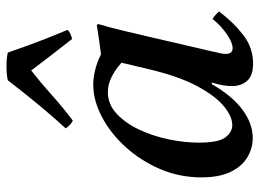

<svg xmlns="http://www.w3.org/2000/svg" viewBox="-124 -663 799 591"><g transform="rotate(-90 275.5 -367.5)"><path d="M146 11Q115 11 87 -5.5Q59 -22 42 -57Q25 -92 25 -147Q25 -215 51 -275Q77 -335 119 -381Q161 -427 211.5 -453.5Q262 -480 311 -480Q330 -480 354 -474.5Q378 -469 404 -456Q425 -459 447.5 -462Q470 -465 494 -469L497 -465Q485 -423 476 -385.5Q467 -348 458 -309L412 -111Q411 -104 408 -93Q405 -82 405 -72Q405 -63 409 -57Q413 -51 423 -51Q440 -51 466 -69Q492 -87 513 -113Q526 -104 536 -93Q502 -48 463 -18Q424 12 375 12Q338 12 322 -6.5Q306 -25 306 -53Q306 -80 317 -115H312Q275 -51 232.5 -20Q190 11 146 11ZM378 -393Q357 -412 334 -423.5Q311 -435 287 -435Q250 -435 221 -408Q192 -381 172 -338.5Q152 -296 142 -247.5Q132 -199 132 -155Q132 -95 148 -73.5Q164 -52 186 -52Q212 -52 243.5 -77.5Q275 -103 305.5 -159.5Q336 -216 358 -309ZM479 -559Q473 -553 466 -550Q459 -547 451 -545Q426 -577 400.5 -610Q375 -643 354 -671Q318 -643 279 -608Q240 -573 200 -543Q194 -545 186.5 -552Q179 -559 176 -565Q200 -591 228 -624Q256 -657 282 -689.5Q308 -722 324 -743Q341 -747 367 -747Q393 -747 409 -743Q418 -717 430 -684Q442 -651 455 -618Q468 -585 479 -559Z"/></g></svg>

Font: Tiro Bangla
Style: Italic
Weight: 400
Italic angle: -11°
Designer: Bangla: John Hudson & Fiona Ross, assisted by Neelakash Kshetrimayum. Latin: John Hudson with Paul Hanslow, assisted by 
Foundry: Tiro Typeworks Ltd.
Version: Version 1.60